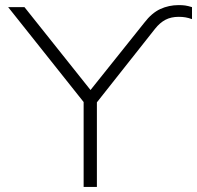

<svg xmlns="http://www.w3.org/2000/svg" viewBox="-20 -733 773 753"><path d="M308 0V-362L319 -319L12 -705H76L335 -380L546 -644Q575 -682 608.5 -697.5Q642 -713 681 -713Q695 -713 706 -711.5Q717 -710 733 -705V-658Q719 -663 707 -665Q695 -667 681 -667Q651 -667 629 -655.5Q607 -644 588 -620L350 -319L360 -362V0Z"/></svg>

Font: Nunito Sans 7pt SemiExpanded ExtraLight
Style: Regular
Weight: 250
Width: 6
Designer: Vernon Adams
Foundry: Vernon Adams
Version: Version 3.101;gftools[0.9.27]